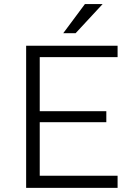

<svg xmlns="http://www.w3.org/2000/svg" viewBox="-20 -912 644 932"><path d="M106.9 0V-689.9H550.8V-634.8H172.9V-372.1H496.1V-318.8H172.9V-59.1H550.8V0ZM287.1 -751 392.1 -892.1H478L347.2 -751Z"/></svg>

Font: Acari Sans Light
Style: Regular
Weight: 300
Designer: Alfredo Marco Pradil and Stefan Peev
Foundry: Hanken Design Co.
Version: Version 1.045;January 11, 2019;FontCreator 11.5.0.2425 64-bi